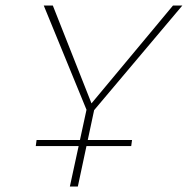

<svg xmlns="http://www.w3.org/2000/svg" viewBox="-20 -678 683 698"><path d="M315 -269 300 -287 609 -658H643ZM234 0 296 -286H324L263 0ZM299 -268 139 -658H172L319 -286ZM110 -147 113 -169H460L457 -147Z"/></svg>

Font: Ysabeau Infant Thin
Style: Italic
Weight: 250
Italic angle: -12°
Designer: Christian Thalmann (Catharsis Fonts)
Version: Version 2.001;gftools[0.9.30]; featfreeze: ss01,ss02,lnum